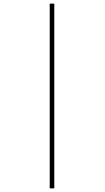

<svg xmlns="http://www.w3.org/2000/svg" viewBox="-20 -783 575 1054"><path d="M253 -763H278V251H253Z"/></svg>

Font: Noto Sans Myanmar Thin
Style: Regular
Weight: 100
Designer: Monotype Design Team
Foundry: Monotype Imaging Inc.
Version: Version 2.107; ttfautohint (v1.8.4.7-5d5b)